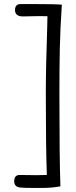

<svg xmlns="http://www.w3.org/2000/svg" viewBox="-20 -765 376 947"><path d="M147 162Q100 162 80 160Q50 157 50 129Q50 98 77 98L157 99Q193 99 211 98Q206 -37 206 -299Q206 -437 213 -635L214 -685Q191 -686 173.5 -685.5Q156 -685 144 -685Q127 -684 93 -684Q54 -684 54 -716Q54 -729 60.5 -737Q67 -745 82 -745H142Q252 -745 285 -742Q277 -621 275 -526Q273 -431 273 -296Q273 19 278 154Q237 162 185 162Z"/></svg>

Font: Mali
Style: Regular
Weight: 400
Version: Version 1.000; ttfautohint (v1.6)